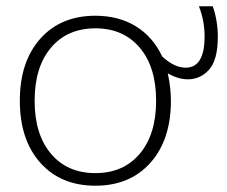

<svg xmlns="http://www.w3.org/2000/svg" viewBox="-20 -580 720 610"><path d="M656 -560Q672 -514 672 -463Q672 -390 644.5 -359Q617 -328 577 -328Q546 -328 513 -347Q523 -302 523 -260Q523 -136 458 -63Q393 10 283 10Q173 10 108 -63Q43 -136 43 -260Q43 -384 108 -457Q173 -530 283 -530Q357 -530 411.5 -496.5Q466 -463 495 -401Q533 -365 570 -365Q630 -365 630 -464Q630 -514 612 -560ZM142 -91.5Q194 -30 283 -30Q372 -30 424 -91.5Q476 -153 476 -260Q476 -367 424 -428.5Q372 -490 283 -490Q194 -490 142 -428.5Q90 -367 90 -260Q90 -153 142 -91.5Z"/></svg>

Font: M PLUS 1p Light
Style: Regular
Weight: 300
Version: Version 1.061